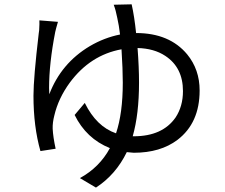

<svg xmlns="http://www.w3.org/2000/svg" viewBox="-20 -810 1040 888"><path d="M593.8 -179.7H598.6Q731.4 -179.7 792 -266.6Q826.2 -318.4 826.2 -388.7Q826.2 -498 744.1 -551.8Q692.4 -585.9 616.2 -587.9Q623 -499 623 -427.7Q623 -282.2 593.8 -179.7ZM505.9 -788.1 588.9 -790Q601.6 -733.4 609.4 -657.2Q763.7 -657.2 845.7 -558.6Q903.3 -488.3 903.3 -391.6Q903.3 -241.2 800.8 -163.1Q721.7 -103.5 598.6 -103.5Q595.7 -103.5 566.4 -106.4Q515.6 -2 423.8 57.6L349.6 13.7Q440.4 -36.1 488.3 -125Q378.9 -168.9 325.2 -278.3L372.1 -334Q425.8 -224.6 516.6 -193.4Q547.9 -286.1 547.9 -427.7Q547.9 -489.3 542 -582Q397.5 -555.7 302.7 -427.7Q250 -355.5 231.4 -276.4Q222.7 -243.2 223.6 -214.8Q225.6 -175.8 237.3 -122.1L167 -111.3Q134.8 -224.6 134.8 -367.2Q134.8 -449.2 159.2 -656.2Q160.2 -665 161.1 -669.9Q163.1 -704.1 162.1 -715.8L248 -709Q238.3 -675.8 235.4 -662.1Q207 -516.6 207 -403.3Q207 -386.7 208 -374Q262.7 -517.6 395.5 -596.7Q461.9 -635.7 535.2 -650.4Q530.3 -692.4 522.5 -726.6Q515.6 -762.7 505.9 -788.1Z"/></svg>

Font: Taipei Sans TC Beta
Style: Regular
Weight: 400
Designer: JT Foundry
Foundry: JT Foundry
Version: Version 1.000